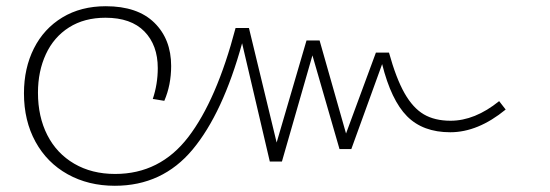

<svg xmlns="http://www.w3.org/2000/svg" viewBox="-20 -590 1768 617"><path d="M1605 -238Q1516 -165 1427 -165Q1339 -165 1288 -216.5Q1237 -268 1208 -384L1109 -111H1071L984 -412L886 -71H847L758 -451Q696 -226 599 -109.5Q502 7 349 7Q264 7 197.5 -30Q131 -67 94 -134.5Q57 -202 57 -290Q57 -371 89 -434.5Q121 -498 180.5 -534Q240 -570 320 -570Q422 -570 476 -517Q530 -464 530 -378Q530 -317 508 -266L471 -272Q487 -320 487 -371Q487 -445 444 -489Q401 -533 319 -533Q251 -533 202 -502Q153 -471 127.5 -416Q102 -361 102 -292Q102 -215 132 -156Q162 -97 218.5 -64Q275 -31 350 -31Q494 -31 585 -149.5Q676 -268 737 -500H780L869 -132L965 -460H1007L1092 -161L1188 -421H1230Q1253 -338 1280 -290.5Q1307 -243 1342 -222.5Q1377 -202 1428 -202Q1506 -202 1584 -265Z"/></svg>

Font: FiraGO ExtraLight
Style: Regular
Weight: 200
Designer: bBox Type
Foundry: bBox Type GmbH
Version: Version 1.001